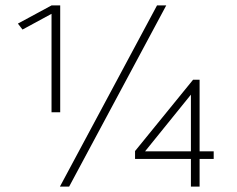

<svg xmlns="http://www.w3.org/2000/svg" viewBox="-20 -688 874 708"><path d="M201 0 559 -668H593L235 0ZM170 -274V-637L63 -579L46 -601L170 -668H202V-274ZM684 0V-102H478V-131L692 -394H716V-130H768V-102H716V0ZM515 -130H684V-339Z"/></svg>

Font: Gantari Thin
Style: Regular
Weight: 250
Designer: Anugrah Pasau
Foundry: Lafontype
Version: Version 1.000